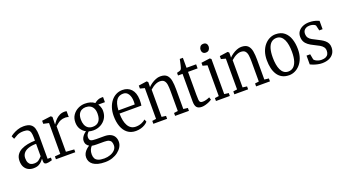

<svg xmlns="http://www.w3.org/2000/svg" viewBox="-68 -1543 4641 2570"><g transform="rotate(-20 2253.0 -258.0)"><path d="M163.5 11Q125 11 92.2 -5.5Q59.5 -22 39.5 -56.5Q19.5 -91 19.5 -144.5Q19.5 -196.5 43.8 -232Q68 -267.5 109 -288.5Q150 -309.5 201.2 -319.5Q252.5 -329.5 307 -330.5V-374Q307 -417 299.5 -445.2Q292 -473.5 270.5 -487.5Q249 -501.5 206 -501.5Q149 -501.5 112 -482.2Q75 -463 54 -449L34 -491Q43 -500 71.2 -517.2Q99.5 -534.5 140.2 -549Q181 -563.5 225.5 -563.5Q291 -563.5 325 -540.8Q359 -518 371 -476.2Q383 -434.5 383 -377V-44H430.5V-7Q421 -4 407.5 -0.5Q394 3 379.5 5.5Q365 8 351.5 8Q337 8 325 -0.5Q313 -9 313 -35V-70.5Q302.5 -57.5 285.8 -38.2Q269 -19 240 -4Q211 11 163.5 11ZM193 -46.5Q236 -46.5 259.2 -63.8Q282.5 -81 307 -108.5V-285.5Q238 -285 192.8 -268.2Q147.5 -251.5 125.8 -222Q104 -192.5 104 -154.5Q104 -114.5 115.5 -90.8Q127 -67 147.5 -56.8Q168 -46.5 193 -46.5Z M486 0V-41L565 -47.5V-487L488.5 -504V-547.5L614.5 -564H617.5L636 -548.5V-531.5L634 -443H636Q640 -448.5 653 -467Q666 -485.5 687.8 -507Q709.5 -528.5 740.2 -544Q771 -559.5 811 -559.5Q821.5 -559.5 828.8 -558.2Q836 -557 840.5 -555.5V-472.5Q837.5 -475 824.5 -478.2Q811.5 -481.5 795.5 -481.5Q753.5 -481.5 726 -469.5Q698.5 -457.5 679.8 -441.2Q661 -425 645.5 -412.5V-48.5L761.5 -40V0Z M1095 261.5Q1036.5 261.5 994.5 250.5Q952.5 239.5 925.5 219.5Q898.5 199.5 886 173.2Q873.5 147 873.5 116.5Q873.5 84 887.8 57.8Q902 31.5 923.5 12Q945 -7.5 965.5 -19.5Q945 -31 931.2 -51.5Q917.5 -72 917.5 -102Q917.5 -124.5 928.2 -146Q939 -167.5 956.2 -185.5Q973.5 -203.5 992.5 -214.5Q950 -236.5 924.2 -277Q898.5 -317.5 898.5 -374.5Q898.5 -435 928.5 -478.2Q958.5 -521.5 1005.2 -544.5Q1052 -567.5 1102.5 -567.5Q1145.5 -567.5 1179.8 -557.2Q1214 -547 1239.5 -526.5Q1249.5 -536.5 1277.2 -552Q1305 -567.5 1336 -567.5H1363.5V-494H1269Q1277.5 -481.5 1284.5 -465.8Q1291.5 -450 1296 -431.8Q1300.5 -413.5 1300.5 -393.5Q1300.5 -332 1271.5 -286.8Q1242.5 -241.5 1195 -216.5Q1147.5 -191.5 1092 -191.5Q1073.5 -191.5 1057.8 -193.8Q1042 -196 1026 -200.5Q1009.5 -187 999 -168.5Q988.5 -150 988.5 -130.5Q988.5 -92 1009.5 -80.5Q1030.5 -69 1085.5 -69H1198.5Q1252.5 -69 1287.5 -52.2Q1322.5 -35.5 1340 -5Q1357.5 25.5 1357.5 66Q1357.5 104.5 1337 139.5Q1316.5 174.5 1280.5 202.2Q1244.5 230 1197 245.8Q1149.5 261.5 1095 261.5ZM1100.5 211.5Q1146 211.5 1187 196.5Q1228 181.5 1253.5 153.8Q1279 126 1279 89Q1279 61.5 1270.8 41.5Q1262.5 21.5 1239.5 10.8Q1216.5 0 1173 0H1067.5Q1049 0 1031.2 -1.2Q1013.5 -2.5 998.5 -5.5Q980 13.5 969 40.5Q958 67.5 958 103.5Q958 136 970.2 160.2Q982.5 184.5 1013.8 198Q1045 211.5 1100.5 211.5ZM1100.5 -239.5Q1157.5 -239.5 1188 -276Q1218.5 -312.5 1218.5 -383Q1218.5 -429.5 1203 -459.8Q1187.5 -490 1160.2 -504.8Q1133 -519.5 1097 -519.5Q1065.5 -519.5 1039.2 -506Q1013 -492.5 997 -462.8Q981 -433 981 -385Q981 -343.5 993.5 -310.8Q1006 -278 1032.5 -258.8Q1059 -239.5 1100.5 -239.5Z M1623.5 11Q1554 11 1506.2 -25.8Q1458.5 -62.5 1434.2 -128Q1410 -193.5 1410 -279Q1410 -343 1427.2 -396Q1444.5 -449 1475.2 -487.5Q1506 -526 1547.5 -546.8Q1589 -567.5 1637 -567.5Q1714.5 -567.5 1761.5 -517.5Q1808.5 -467.5 1812 -370Q1812 -339 1810.8 -319.2Q1809.5 -299.5 1806.5 -283.5H1495Q1495.5 -229 1504.5 -185Q1513.5 -141 1531.8 -109.2Q1550 -77.5 1577.5 -60.8Q1605 -44 1643 -44Q1686.5 -44 1724 -59.5Q1761.5 -75 1781 -95L1796 -59Q1780 -39.5 1754.2 -23.8Q1728.5 -8 1695.2 1.5Q1662 11 1623.5 11ZM1495.5 -328.5 1728 -329Q1729 -341.5 1729.5 -352Q1730 -362.5 1730 -373Q1730 -435 1704.2 -476.5Q1678.5 -518 1630 -518Q1601.5 -518 1578 -508Q1554.5 -498 1537 -475.8Q1519.5 -453.5 1509 -417.2Q1498.5 -381 1495.5 -328.5Z M1930 -49.5V-488L1865.5 -505V-547.5L1980 -564H1983.5L2000.5 -548.5V-504.5L1999.5 -477Q2018.5 -497.5 2047.8 -518Q2077 -538.5 2110.8 -552Q2144.5 -565.5 2175 -565.5Q2239.5 -565.5 2269.8 -534.8Q2300 -504 2309 -451.2Q2318 -398.5 2318 -332V-49L2380.5 -41.5V0H2183.5V-41.5L2239.5 -49V-335Q2239.5 -382 2234.5 -420.8Q2229.5 -459.5 2210 -482.2Q2190.5 -505 2146 -505Q2122 -505 2096.8 -495Q2071.5 -485 2048.5 -469.2Q2025.5 -453.5 2008.5 -437.5V-49.5L2069.5 -41.5V0H1873.5V-41.5Z M2563 9Q2514 9 2491.8 -16.5Q2469.5 -42 2469.5 -101.5V-494.5H2405V-533Q2413.5 -535.5 2423.8 -538Q2434 -540.5 2443 -543.2Q2452 -546 2456 -548.5Q2460.5 -551.5 2464 -555.5Q2467.5 -559.5 2470.5 -565.2Q2473.5 -571 2476 -579.5Q2480 -591.5 2485.5 -615.5Q2491 -639.5 2496 -662.5Q2501 -685.5 2503 -695H2547L2547.5 -552.5H2684V-494.5H2547.5V-168Q2547.5 -120.5 2550 -95.5Q2552.5 -70.5 2563.2 -61.2Q2574 -52 2599 -52Q2624 -52 2653.2 -60.8Q2682.5 -69.5 2696.5 -77.5L2708.5 -41.5Q2696 -30.5 2671 -19Q2646 -7.5 2617 0.8Q2588 9 2563 9Z M2765.5 0V-41.5L2823 -49.5V-488L2758 -505V-547.5L2880.5 -564H2883L2901 -548.5V-49.5L2963 -41.5V0ZM2860.5 -655Q2833.5 -655 2819.5 -671.5Q2805.5 -688 2805.5 -712.5Q2805.5 -737.5 2820.8 -757.8Q2836 -778 2867.5 -778H2868.5Q2895.5 -778 2909.5 -761.8Q2923.5 -745.5 2923.5 -720.5Q2923.5 -696 2908.2 -675.5Q2893 -655 2861.5 -655Z M3084 -49.5V-488L3019.5 -505V-547.5L3134 -564H3137.5L3154.5 -548.5V-504.5L3153.5 -477Q3172.5 -497.5 3201.8 -518Q3231 -538.5 3264.8 -552Q3298.5 -565.5 3329 -565.5Q3393.5 -565.5 3423.8 -534.8Q3454 -504 3463 -451.2Q3472 -398.5 3472 -332V-49L3534.5 -41.5V0H3337.5V-41.5L3393.5 -49V-335Q3393.5 -382 3388.5 -420.8Q3383.5 -459.5 3364 -482.2Q3344.5 -505 3300 -505Q3276 -505 3250.8 -495Q3225.5 -485 3202.5 -469.2Q3179.5 -453.5 3162.5 -437.5V-49.5L3223.5 -41.5V0H3027.5V-41.5Z M3591.5 -279.5Q3591.5 -349 3610.5 -402.5Q3629.5 -456 3662.2 -493Q3695 -530 3735.2 -548.8Q3775.5 -567.5 3817.5 -567.5Q3895.5 -567.5 3943 -528Q3990.5 -488.5 4012.2 -422.8Q4034 -357 4034 -277.5Q4034 -208 4014.8 -154.2Q3995.5 -100.5 3963 -63.8Q3930.5 -27 3890.2 -8Q3850 11 3808 11Q3749 11 3707.8 -11.5Q3666.5 -34 3640.8 -74.2Q3615 -114.5 3603.2 -167Q3591.5 -219.5 3591.5 -279.5ZM3812.5 -39.5Q3854.5 -39.5 3884.5 -64.5Q3914.5 -89.5 3930.8 -141Q3947 -192.5 3947 -271Q3947 -322 3939.8 -366.5Q3932.5 -411 3916.8 -444.8Q3901 -478.5 3875.5 -497.8Q3850 -517 3814 -517Q3771.5 -517 3741 -492.2Q3710.5 -467.5 3694.5 -416.2Q3678.5 -365 3678.5 -285.5Q3678.5 -234 3686 -189.2Q3693.5 -144.5 3709.2 -111Q3725 -77.5 3750.5 -58.5Q3776 -39.5 3812.5 -39.5Z M4277 11Q4247 11 4214.5 4Q4182 -3 4154.8 -12.8Q4127.5 -22.5 4112.5 -31V-156.5H4164.5L4179 -78.5Q4185 -68 4200.8 -58Q4216.5 -48 4238.8 -41.2Q4261 -34.5 4284 -34.5Q4322 -34.5 4345.2 -46Q4368.5 -57.5 4379 -78Q4389.5 -98.5 4389.5 -125.5Q4389.5 -156 4373.8 -177.8Q4358 -199.5 4328 -217.2Q4298 -235 4254 -255.5Q4209 -276.5 4178.8 -299.8Q4148.5 -323 4133.2 -353Q4118 -383 4118 -423.5Q4118 -467.5 4142.2 -499.2Q4166.5 -531 4206.8 -547.8Q4247 -564.5 4294.5 -564.5Q4331.5 -564.5 4359.5 -558.8Q4387.5 -553 4406.5 -545.5Q4425.5 -538 4435.5 -534V-415.5H4388L4371 -488.5Q4367 -497 4354.8 -504.2Q4342.5 -511.5 4325.2 -516Q4308 -520.5 4289 -520.5Q4259.5 -521 4237.8 -510.8Q4216 -500.5 4204.2 -482.2Q4192.5 -464 4192.5 -440Q4192.5 -401 4209.5 -378.2Q4226.5 -355.5 4253.5 -341.2Q4280.5 -327 4310 -312Q4339.5 -297.5 4367.2 -282.2Q4395 -267 4417 -248.5Q4439 -230 4452 -205.5Q4465 -181 4465 -147Q4465 -97 4441.8 -61.8Q4418.5 -26.5 4376.2 -7.8Q4334 11 4277 11Z"/></g></svg>

Font: Merriweather 24pt SemiCondensed Light
Style: Regular
Weight: 300
Width: 4
Designer: Eben Sorkin
Foundry: Eben Sorkin
Version: Version 2.100